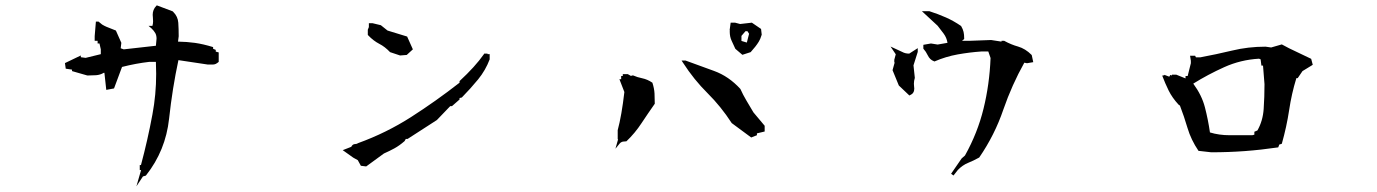

<svg xmlns="http://www.w3.org/2000/svg" viewBox="-20 -730 5040 703"><path d="M491.7 -107.4V-125.5H496.1Q520.5 -216.3 538.1 -311Q551.8 -383.8 551.8 -459.5Q551.8 -481.4 550.8 -503.4H525.9Q478.5 -498 426.8 -484.9L397.5 -406.2L369.1 -400.9L362.3 -463.4H359.9Q346.7 -455.6 331.5 -454.6Q316.4 -453.6 300.8 -453.6H299.8L243.7 -469.7V-473.6V-475.1L220.7 -478.5L217.8 -499L275.9 -526.9V-520.5L293.5 -518.1L349.1 -531.7V-549.3L344.2 -570.8H337.4V-580.6H326.7V-597.7L331.1 -650.9H340.8Q349.1 -643.6 354 -640.1Q362.8 -634.8 370.1 -631.8Q385.7 -626 404.3 -618.2L424.3 -573.2L421.9 -553.2L433.1 -549.3L550.8 -562.5L553.2 -588.4Q553.2 -600.1 548.8 -608.4Q543.5 -617.7 534.7 -626L523.9 -635.3H538.1Q540.5 -643.6 540.5 -651.9Q540.5 -660.2 539.8 -666Q539.1 -671.9 539.1 -675.8Q539.1 -694.8 551.8 -708L554.2 -710.4L612.3 -688.5Q613.8 -686.5 614.7 -686Q631.3 -669.4 632.8 -646.7Q634.3 -624 634.3 -597.7V-597.2L631.8 -577.6Q664.1 -577.1 693.8 -573Q723.6 -568.8 760.3 -557.6V-551.3L770 -547.4V-541L780.8 -538.1V-503.4Q774.4 -498 769.5 -495.8Q764.6 -493.7 759.3 -493.7H741.2H740.7L633.3 -509.8Q611.3 -407.7 599.1 -295.4Q586.4 -178.7 515.1 -88.4L513.7 -86.9L503.4 -84L479.5 -47.9L496.6 -107.4Z M1280.8 -202.6Q1286.6 -202.6 1291.5 -206.1Q1394 -243.2 1484.9 -301.3Q1575.7 -359.4 1662.6 -427.2V-433.1Q1719.7 -485.8 1751.5 -531.2L1752.9 -533.7H1765.1V-531.7H1772.9V-512.7Q1757.8 -472.7 1730.5 -439.2Q1703.1 -405.8 1670.9 -373L1662.6 -371.1V-365.7L1634.8 -341.3H1628.4L1579.6 -290.5L1472.2 -221.2H1470.7H1465.8L1461.4 -213.4Q1442.4 -196.8 1424.1 -186.8Q1405.8 -176.8 1385.7 -168L1320.8 -120.6L1301.3 -123L1290 -143.6L1273.4 -152.8L1234.9 -180.2L1266.1 -192.4Q1271 -202.6 1280.8 -202.6ZM1326.7 -602.5V-621.1L1330.6 -630.9V-645H1344.2L1374.5 -637.7L1398.9 -618.2L1470.7 -596.2L1491.7 -549.3L1469.2 -528.8L1444.8 -526.9L1408.2 -539.1Q1389.2 -559.1 1369.1 -569.3Q1347.2 -580.6 1328.1 -600.6ZM1332 -631.3 1331.5 -630.9 1332 -630.4Z M2241.7 -220.2V-253.4Q2256.3 -307.6 2266.1 -393.1L2248 -439.9H2254.4V-451.7H2260.3V-458.5H2278.8L2290 -452.1L2297.4 -454.1Q2314 -446.8 2331.5 -443.4Q2350.6 -439.5 2368.7 -427.2Q2375.5 -406.2 2376.5 -387.7Q2377.4 -369.1 2377.4 -351.6V-350.1Q2353 -315.4 2329.1 -279.3Q2305.2 -242.7 2273.4 -212.4H2271.5Q2259.3 -212.4 2254.4 -209Q2252 -208 2249 -204.6L2233.4 -185.5L2243.2 -220.2ZM2475.6 -508.3H2489.3H2490.2L2594.7 -470.2Q2648.4 -450.7 2690.9 -404.3Q2700.2 -383.3 2713.1 -361.6Q2726.1 -339.8 2738.8 -318.4L2779.8 -269.5V-248.5L2751.5 -241.7V-234.9L2730.5 -226.6L2659.2 -279.3Q2619.6 -340.3 2570.8 -388.7Q2521 -438 2481 -500ZM2651.9 -614.3V-615.7L2652.8 -617.7L2651.4 -618.7L2655.3 -647H2671.4L2689.9 -642.1L2732.9 -647L2766.6 -624L2769 -603Q2766.1 -593.3 2763.7 -588.1Q2761.2 -583 2760 -580.8Q2758.8 -578.6 2757.8 -576.7Q2747.6 -560.1 2728.5 -539.1L2698.2 -529.3L2672.4 -551.3Q2666 -565.9 2658.9 -580.6Q2651.9 -595.2 2651.9 -614.3ZM2714.4 -574.2 2714.8 -575.2 2722.7 -606.4 2716.8 -615.7H2709.5L2694.8 -598.6V-580.1Z M3360.8 -551.8V-565.9L3388.7 -570.8L3413.1 -566.9L3449.2 -573.2Q3446.3 -591.8 3435.3 -606.7Q3424.3 -621.6 3413.1 -635.7L3355.5 -689H3369.1H3382.8Q3415 -678.7 3443.6 -666Q3472.2 -653.3 3499 -634.8Q3505.9 -623 3508.1 -613Q3510.3 -603 3510.3 -589.8V-587.4L3502.4 -580.6H3530.3L3608.9 -583.5L3647 -577.6V-580.6H3656.7Q3682.6 -566.4 3707.5 -559.6Q3734.4 -551.8 3756.8 -529.3L3757.8 -527.8L3763.2 -502.4L3740.2 -498.5L3730.5 -500.5Q3685.1 -419.4 3653.8 -329.1Q3622.1 -235.8 3565.4 -153.3Q3544.4 -141.6 3524.9 -133.8Q3504.4 -125.5 3487.3 -107.9L3471.2 -87.4L3462.4 -93.8L3501 -149.9L3513.2 -160.6Q3559.6 -243.7 3581.1 -332Q3603 -420.4 3606.9 -517.6L3598.6 -541.5H3573.2Q3530.8 -538.6 3486.8 -530.8Q3442.9 -522.9 3401.4 -504.9L3399.4 -505.9Q3384.8 -511.2 3377 -527.3Q3370.6 -541 3360.8 -551.8ZM3254.4 -501.5V-511.2L3259.8 -531.2L3240.7 -559.6Q3271 -545.9 3278.8 -542Q3286.6 -538.1 3289.3 -537.1Q3292 -536.1 3295.4 -535.2Q3301.8 -533.7 3309.1 -533.7L3340.3 -553.7V-543.9V-540L3324.7 -490.7L3329.6 -444.8Q3326.2 -434.1 3326.2 -423.3Q3326.2 -417.5 3326.9 -413.1Q3327.6 -408.7 3327.6 -405.8Q3327.6 -388.2 3312.5 -381.8L3309.6 -380.4L3271 -417L3248 -473.1L3255.9 -501.5Z M4271 -456.5H4286.1H4287.1L4320.8 -442.9V-451.7H4328.6L4340.3 -498.5V-507.3L4337.4 -525.9H4356L4358.9 -520H4374.5Q4432.6 -530.8 4491.5 -544.9Q4550.3 -559.1 4613.3 -559.1H4613.8L4634.3 -556.2L4673.3 -567.4Q4699.7 -552.7 4726.6 -540.5Q4753.4 -528.3 4780.8 -514.6L4786.6 -492.7L4749 -469.7L4731.4 -443.8H4728.5H4726.6Q4709 -386.7 4700.2 -327.1Q4690.9 -265.6 4673.3 -203.6L4664.1 -200.7L4660.2 -190.4Q4597.2 -181.2 4537.8 -176.8Q4478.5 -172.4 4415 -172.4L4368.2 -177.7Q4340.8 -218.3 4328.1 -261.2Q4315.4 -304.2 4300.3 -343.3L4295.4 -346.7Q4272 -372.1 4259 -398.4Q4246.1 -424.8 4235.4 -453.1L4243.2 -454.6L4242.2 -456.1L4245.1 -455.1H4245.6L4261.2 -449.2L4265.1 -455.6L4271 -453.6ZM4572.8 -236.8V-247.6L4584 -252.4Q4604 -287.6 4606.9 -331.3Q4609.9 -375 4609.9 -421.9L4604.5 -489.7H4598.6L4595.7 -512.7L4589.8 -515.1Q4522.5 -511.2 4462.4 -484.1Q4402.3 -457 4349.1 -423.8Q4380.4 -381.3 4391.8 -336.9Q4403.3 -292.5 4410.2 -245.1Q4443.4 -234.9 4482.4 -234.9H4564.9Z"/></svg>

Font: Bakudai
Style: Medium
Weight: 500
Version: Version 1.48